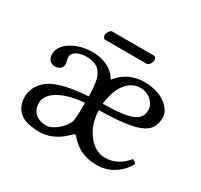

<svg xmlns="http://www.w3.org/2000/svg" viewBox="-126 -728 939 899"><g transform="rotate(30 343.5 -279.0)"><path d="M265 -384C288 -360 297 -329 298 -250C211 -244 145 -231 102 -205C66 -184 39 -142 39 -102C39 -60 54 -28 88 -8C110 4 146 10 182 10C219 10 270 -5 316 -52C328 -64 332 -68 340 -59C361 -35 400 10 491 10C557 10 615 -29 644 -83C641 -88 633 -98 624 -99C594 -64 559 -39 505 -39C430 -39 371 -128 371 -218C602 -221 648 -258 648 -339C648 -373 604 -439 490 -439C433 -439 381 -414 348 -369C311 -436 234 -439 210 -439C128 -439 50 -395 50 -337C50 -317 59 -292 90 -292C115 -292 129 -309 129 -325C129 -332 128 -339 126 -343C124 -346 123 -353 123 -363C123 -392 161 -406 200 -406C221 -406 250 -399 265 -384ZM298 -215C298 -165 297 -132 293 -113C278 -73 226 -32 194 -32C138 -32 111 -64 111 -107C111 -130 123 -152 148 -170C179 -193 229 -210 298 -215ZM372 -253C380 -338 421 -406 489 -406C537 -406 572 -368 572 -336C572 -275 525 -255 372 -253ZM456 -518C469 -518 480 -539 480 -551C480 -557 476 -568 466 -568H241C230 -568 219 -548 219 -536C219 -529 223 -518 232 -518Z"/></g></svg>

Font: Libertinus Serif
Style: Regular
Weight: 400
Designer: Philipp H. Poll, Khaled Hosny
Foundry: Caleb Maclennan
Version: Version 7.050;RELEASE